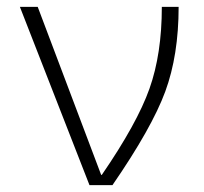

<svg xmlns="http://www.w3.org/2000/svg" viewBox="-20 -540 594 560"><path d="M277 -30Q380 -180 416 -281.5Q452 -383 452 -520H501Q501 -379 462 -273Q423 -167 308 0H241L38 -520H90L275 -30Z"/></svg>

Font: Mplus 1p Light
Style: Regular
Weight: 300
Version: Version 1.061